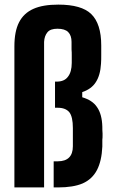

<svg xmlns="http://www.w3.org/2000/svg" viewBox="-20 -820 499 840"><path d="M43 0H172.9V-636.7C173.8 -654.3 178.7 -668 187.5 -678.7C196.3 -689.5 210.9 -694.3 231.4 -694.3C252.9 -694.3 268.6 -689.5 278.3 -679.7C288.1 -669.9 293 -655.3 293 -636.7V-603.5C293.9 -594.7 293.9 -586.9 293.9 -578.1V-544.9C293.9 -518.6 288.1 -498 277.3 -484.4C266.6 -469.7 250 -462.9 227.5 -462.9H220.7V-348.6H232.4C255.9 -348.6 272.5 -341.8 283.2 -329.1C293.9 -315.4 298.8 -292 298.8 -259.8V-220.7V-179.7C298.8 -158.2 293 -141.6 282.2 -130.9C271.5 -120.1 254.9 -114.3 233.4 -114.3H214.8V0H233.4C278.3 0 314.5 -5.9 341.8 -17.6C370.1 -30.3 390.6 -49.8 404.3 -76.2C418 -102.5 425.8 -136.7 427.7 -178.7V-209C428.7 -214.8 428.7 -220.7 428.7 -227.5V-236.3C427.7 -246.1 427.7 -255.9 427.7 -265.6C426.8 -301.8 418.9 -331.1 404.3 -351.6C390.6 -372.1 369.1 -385.7 339.8 -394.5V-417C366.2 -425.8 386.7 -440.4 399.4 -460.9C412.1 -480.5 419.9 -506.8 421.9 -541C422.9 -553.7 422.9 -566.4 422.9 -579.1V-621.1C422.9 -684.6 408.2 -730.5 378.9 -758.8C350.6 -786.1 302.7 -799.8 235.4 -799.8C190.4 -799.8 154.3 -793.9 126 -781.2C97.7 -768.6 77.1 -749 63.5 -722.7C49.8 -696.3 43 -661.1 43 -617.2V0Z"/></svg>

Font: Yellow Ladder Regular
Style: Regular
Weight: 400
Designer: Zima Creative
Version: Version 2.002